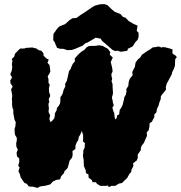

<svg xmlns="http://www.w3.org/2000/svg" viewBox="-20 -905 884 938"><path d="M111 -7 100 -11 92 -22 81 -38 77 -54 70 -69 76 -87 69 -95 74 -114V-131L63 -141L61 -159L67 -174L60 -188L59 -204L62 -219V-232L53 -247L52 -257L51 -275L55 -287L57 -308L51 -320L49 -331L45 -351V-369L41 -378L39 -392V-412L38 -422L40 -436L37 -455L34 -468L42 -482L37 -490L32 -496L30 -511L39 -527L30 -542L37 -559L40 -576L38 -592L41 -608L37 -616L50 -629L53 -642L68 -658L79 -668H99L106 -671L121 -672L138 -673L158 -668L169 -660L182 -657L192 -645L193 -633L206 -620L218 -614L212 -598L222 -587L224 -573L226 -556L221 -545L213 -532L217 -517V-500L223 -491L219 -473L220 -454L225 -441L224 -433L218 -421L221 -406L217 -399V-391L219 -375L217 -361L219 -353L225 -342L221 -323L225 -313L227 -308L237 -317L245 -327L248 -341V-351L257 -367L258 -377L269 -391L274 -402L275 -415V-430L282 -440L287 -450L290 -464L299 -483L298 -495L306 -509L310 -525L314 -543L317 -557L326 -570L328 -577L336 -594L346 -605L345 -619L357 -633L369 -645L381 -655L391 -660L402 -673L414 -680L428 -681H446L465 -684L483 -680L495 -673L505 -668L509 -664L519 -650L516 -639L520 -634L531 -624L521 -602L524 -590L527 -578L529 -567L530 -555L524 -543L525 -532L528 -520L525 -508L530 -494V-480L531 -466L532 -450L530 -440L527 -430L528 -421L531 -412V-405L536 -391L529 -379L531 -372L534 -361L538 -353L539 -343L540 -333L543 -321L549 -328L552 -333V-341L562 -346L564 -362L565 -368L572 -378L579 -392L583 -409L586 -420L587 -429L595 -443L598 -459L597 -470L607 -485L608 -498L609 -505L613 -518L620 -528L628 -537L626 -553L633 -567L639 -578L641 -592L643 -601L654 -615L665 -624L673 -637L681 -643L703 -658L714 -664L725 -673L740 -675L755 -678L771 -672L773 -675L787 -674L802 -670L813 -667L823 -663L822 -647L825 -641L836 -635L844 -626L836 -616L835 -600V-586L830 -570L821 -552L820 -544L811 -527L801 -508L794 -495L790 -479L791 -467L781 -454L774 -446L766 -435L765 -420L758 -403L755 -390L747 -374L744 -356L734 -346V-334L722 -310L711 -303L710 -286L706 -268L697 -259L698 -241L692 -228L683 -207L672 -193L668 -182V-172L653 -150V-135L649 -122L630 -107L632 -94L622 -75L621 -65L612 -55L601 -35L588 -23L576 -11L561 -8L543 3H525L512 9L506 1L498 3H470L454 -7L448 -15H432L429 -25L413 -37L412 -53L400 -59L399 -72L394 -84L390 -93L389 -111V-123L387 -132L385 -147L387 -158V-170L394 -185V-195L395 -206L385 -214L386 -227V-236V-247L382 -257L380 -266L372 -247L365 -236L362 -219L356 -212L349 -195L348 -177L334 -167L335 -149L332 -135L320 -120L316 -104L311 -86L304 -77L295 -69L293 -60L285 -51L278 -43L274 -29L255 -26L238 -18L231 -10L225 -4L203 2L189 4L175 6L164 13L148 9L142 7H130L120 5ZM259 -671 250 -691 249 -696 240 -709 241 -739 260 -766 270 -776 298 -787 319 -806 334 -816 353 -817 371 -830 397 -847 432 -871 445 -878 469 -884 489 -885 505 -880 524 -861 541 -847 569 -836 581 -822 593 -819 609 -802 633 -788 652 -780 648 -754 657 -745V-724L652 -710L642 -700L628 -678L605 -667L602 -657L571 -652L551 -658L545 -655L530 -661L500 -687L479 -705L472 -716L448 -721L409 -698L396 -693L384 -682L346 -666L331 -661L309 -660L287 -667L277 -666Z"/></svg>

Font: Winky Rough ExtraBold
Style: Italic
Weight: 800
Italic angle: -8.97852°
Designer: Simon Atzbach
Foundry: typofactur
Version: Version 1.206; ttfautohint (v1.8.4.7-5d5b)